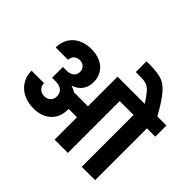

<svg xmlns="http://www.w3.org/2000/svg" viewBox="-210 -1297 1595 1595"><g transform="rotate(45 587.5 -500.0)"><path d="M90 -160C129 -96 202 -59 295 -59C358 -59 408 -77 446 -112C484 -147 503 -195 503 -254V-263H601V0H757V-609H920V0H1077V-609H1175V-740H1068C1025 -818 988 -875 957 -911C926 -947 895 -971 863 -982C830 -993 786 -999 730 -1000H681V-874H733C764 -874 788 -871 806 -865C823 -858 840 -846 857 -828C873 -810 894 -781 921 -740H601V-392H437C424 -401 407 -409 387 -414V-418C455 -441 493 -495 493 -567C493 -622 474 -667 436 -700C398 -733 347 -749 284 -749C153 -749 66 -668 66 -548H211C211 -588 241 -616 284 -616C324 -616 353 -589 353 -546C353 -505 320 -476 268 -476H223V-349H268C329 -349 361 -314 361 -270C361 -225 332 -194 285 -194C238 -194 207 -227 207 -270H60C60 -229 70 -192 90 -160Z"/></g></svg>

Font: Poppins
Style: Bold
Weight: 700
Designer: Ninad Kale (Devanagari), Jonny Pinhorn (Latin)
Foundry: Indian Type Foundry
Version: 4.004